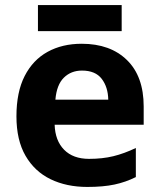

<svg xmlns="http://www.w3.org/2000/svg" viewBox="-20 -729 631 759"><path d="M303 -556Q416 -556 482 -491.5Q548 -427 548 -308V-236H196Q198 -173 233.5 -137Q269 -101 332 -101Q385 -101 428 -111.5Q471 -122 517 -144V-29Q477 -9 432.5 0.5Q388 10 325 10Q243 10 180 -20.5Q117 -51 81 -113Q45 -175 45 -269Q45 -365 77.5 -428.5Q110 -492 168 -524Q226 -556 303 -556ZM304 -450Q261 -450 232.5 -422Q204 -394 199 -335H408Q407 -385 382 -417.5Q357 -450 304 -450ZM461 -709V-606H130V-709Z"/></svg>

Font: Noto Sans Bamum
Style: Bold
Weight: 700
Designer: Monotype Design Team
Foundry: Monotype Imaging Inc.
Version: Version 2.002; ttfautohint (v1.8.4.7-5d5b)